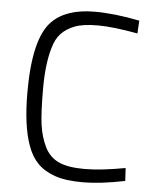

<svg xmlns="http://www.w3.org/2000/svg" viewBox="-52 -749 648 803"><g transform="rotate(5 272.0 -347.5)"><path d="M502 -11Q399 10 326 10Q253 10 208.5 -5.5Q164 -21 136 -49Q108 -77 92 -122Q62 -204 62 -345Q62 -571 134 -644Q193 -705 314 -705Q397 -705 502 -684L499 -630Q395 -649 332 -649Q269 -649 234.5 -635.5Q200 -622 178.5 -599.5Q157 -577 146 -537Q126 -469 126 -367Q126 -265 133 -214.5Q140 -164 160 -123Q180 -82 219 -64Q258 -46 327 -46Q396 -46 499 -65Z"/></g></svg>

Font: Titillium Web[RUS by Daymarius]
Style: Regular
Weight: 300
Designer: Cyrillization by Daymarius
Foundry: Cyrillization by Daymarius
Version: Version 1.002 September 12, 2018